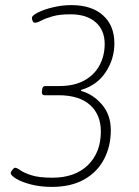

<svg xmlns="http://www.w3.org/2000/svg" viewBox="-20 -726 543 752"><path d="M183 6Q138 6 101.5 -3.5Q65 -13 43.5 -26Q22 -39 22 -48Q22 -53 28.5 -61Q35 -69 39 -69Q46 -69 60 -59Q74 -49 103.5 -39.5Q133 -30 185 -30Q274 -30 324.5 -79.5Q375 -129 375 -211Q375 -277 332.5 -315Q290 -353 209 -353H155Q143 -353 144 -367L145 -375Q146 -389 158 -389H212Q271 -389 310.5 -411Q350 -433 370 -470.5Q390 -508 390 -554Q390 -608 354.5 -639Q319 -670 256 -670Q213 -670 185.5 -662Q158 -654 142 -645.5Q126 -637 117 -637Q111 -637 108 -643.5Q105 -650 105 -656Q105 -665 128.5 -677Q152 -689 188 -697.5Q224 -706 259 -706Q339 -706 383.5 -666Q428 -626 428 -556Q428 -495 394 -443.5Q360 -392 298 -374L297 -370Q343 -358 378.5 -317.5Q414 -277 414 -216Q414 -154 388 -103.5Q362 -53 310.5 -23.5Q259 6 183 6Z"/></svg>

Font: Asap Semi Condensed Semi Condensed Thin
Style: Italic
Weight: 100
Width: 4
Italic angle: -6°
Designer: Pablo Cosgaya
Foundry: Omnibus-Type
Version: Version 3.001; ttfautohint (v1.8.4.7-5d5b)